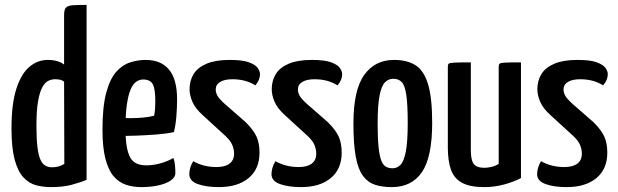

<svg xmlns="http://www.w3.org/2000/svg" viewBox="-20 -755 2526 785"><path d="M189 10Q157 10 128 2.5Q99 -5 76 -29.5Q53 -54 40 -102Q27 -150 27 -230Q27 -331 47 -392.5Q67 -454 100.5 -482Q134 -510 175 -510Q197 -510 214 -505Q231 -500 242 -491V-694Q242 -715 249.5 -723.5Q257 -732 277 -733.5Q297 -735 334 -735V-20Q309 -9 273 0.5Q237 10 189 10ZM192 -71Q207 -71 219.5 -74.5Q232 -78 243 -85L242 -421Q235 -427 226 -429Q217 -431 205 -431Q191 -431 177.5 -424.5Q164 -418 153 -398Q142 -378 135.5 -340.5Q129 -303 129 -241Q129 -188 133 -154.5Q137 -121 145 -103Q153 -85 165 -78Q177 -71 192 -71Z M558 10Q523 10 494 0Q465 -10 444 -35Q423 -60 411 -106Q399 -152 399 -225Q399 -318 414 -374.5Q429 -431 454 -460Q479 -489 511 -499.5Q543 -510 576 -510Q638 -510 671 -470.5Q704 -431 704 -349Q704 -314 701 -278Q698 -242 691 -215Q659 -208 618 -205Q577 -202 539.5 -200.5Q502 -199 478 -199Q454 -199 454 -199L456 -273Q456 -273 473 -272.5Q490 -272 516 -272Q542 -272 567.5 -274.5Q593 -277 610 -282Q613 -295 614 -310.5Q615 -326 615 -340Q615 -392 604.5 -411Q594 -430 565 -430Q550 -430 536.5 -420.5Q523 -411 513.5 -388Q504 -365 498.5 -326Q493 -287 493 -229Q493 -186 498 -157Q503 -128 512.5 -111Q522 -94 538.5 -86.5Q555 -79 578 -79Q607 -79 635.5 -87Q664 -95 689 -109Q694 -96 695.5 -78.5Q697 -61 697 -47Q697 -30 678 -17Q659 -4 627.5 3Q596 10 558 10Z M875 10Q823 10 788.5 -2.5Q754 -15 754 -43Q754 -54 757.5 -67.5Q761 -81 770 -96Q791 -84 815 -78Q839 -72 865 -72Q900 -72 918.5 -86Q937 -100 937 -127Q937 -144 930 -161.5Q923 -179 903 -198L809 -284Q778 -312 766.5 -339Q755 -366 755 -390Q755 -425 771.5 -452Q788 -479 824.5 -494.5Q861 -510 919 -510Q972 -510 998.5 -500Q1025 -490 1034 -476.5Q1043 -463 1043 -452Q1043 -428 1024 -406Q1003 -419 980 -425Q957 -431 930 -431Q898 -431 880 -420Q862 -409 862 -389Q862 -377 868.5 -364.5Q875 -352 898 -331L985 -255Q1017 -223 1029 -196Q1041 -169 1041 -131Q1041 -64 996.5 -27Q952 10 875 10Z M1211 10Q1159 10 1124.5 -2.5Q1090 -15 1090 -43Q1090 -54 1093.5 -67.5Q1097 -81 1106 -96Q1127 -84 1151 -78Q1175 -72 1201 -72Q1236 -72 1254.5 -86Q1273 -100 1273 -127Q1273 -144 1266 -161.5Q1259 -179 1239 -198L1145 -284Q1114 -312 1102.5 -339Q1091 -366 1091 -390Q1091 -425 1107.5 -452Q1124 -479 1160.5 -494.5Q1197 -510 1255 -510Q1308 -510 1334.5 -500Q1361 -490 1370 -476.5Q1379 -463 1379 -452Q1379 -428 1360 -406Q1339 -419 1316 -425Q1293 -431 1266 -431Q1234 -431 1216 -420Q1198 -409 1198 -389Q1198 -377 1204.5 -364.5Q1211 -352 1234 -331L1321 -255Q1353 -223 1365 -196Q1377 -169 1377 -131Q1377 -64 1332.5 -27Q1288 10 1211 10Z M1582 10Q1543 10 1513.5 0.5Q1484 -9 1464 -36Q1444 -63 1434.5 -114.5Q1425 -166 1425 -250Q1425 -387 1469 -448.5Q1513 -510 1591 -510Q1644 -510 1678.5 -488.5Q1713 -467 1730 -411Q1747 -355 1747 -253Q1747 -112 1705 -51Q1663 10 1582 10ZM1585 -67Q1603 -67 1617 -80.5Q1631 -94 1639 -134.5Q1647 -175 1647 -252Q1647 -329 1641 -368Q1635 -407 1622 -420Q1609 -433 1588 -433Q1569 -433 1554.5 -419Q1540 -405 1532 -365Q1524 -325 1524 -249Q1524 -189 1528 -152Q1532 -115 1539.5 -97Q1547 -79 1558.5 -73Q1570 -67 1585 -67Z M1960 10Q1901 10 1868.5 -8Q1836 -26 1823.5 -62Q1811 -98 1811 -151V-482Q1811 -491 1814.5 -494.5Q1818 -498 1838 -499Q1858 -500 1905 -500V-144Q1905 -117 1909.5 -100.5Q1914 -84 1926 -76.5Q1938 -69 1961 -69Q1973 -69 1989 -72.5Q2005 -76 2019 -85V-482Q2019 -491 2022.5 -494.5Q2026 -498 2045 -499Q2064 -500 2110 -500V-27Q2082 -12 2042 -1Q2002 10 1960 10Z M2297 10Q2245 10 2210.5 -2.5Q2176 -15 2176 -43Q2176 -54 2179.5 -67.5Q2183 -81 2192 -96Q2213 -84 2237 -78Q2261 -72 2287 -72Q2322 -72 2340.5 -86Q2359 -100 2359 -127Q2359 -144 2352 -161.5Q2345 -179 2325 -198L2231 -284Q2200 -312 2188.5 -339Q2177 -366 2177 -390Q2177 -425 2193.5 -452Q2210 -479 2246.5 -494.5Q2283 -510 2341 -510Q2394 -510 2420.5 -500Q2447 -490 2456 -476.5Q2465 -463 2465 -452Q2465 -428 2446 -406Q2425 -419 2402 -425Q2379 -431 2352 -431Q2320 -431 2302 -420Q2284 -409 2284 -389Q2284 -377 2290.5 -364.5Q2297 -352 2320 -331L2407 -255Q2439 -223 2451 -196Q2463 -169 2463 -131Q2463 -64 2418.5 -27Q2374 10 2297 10Z"/></svg>

Font: Yanone Kaffeesatz Medium
Style: Regular
Weight: 500
Designer: Yanone (Cyrillic: Daniel Pouzeot, Huerta Tipografica, and Cyreal)
Foundry: Yanone
Version: Version 2.003